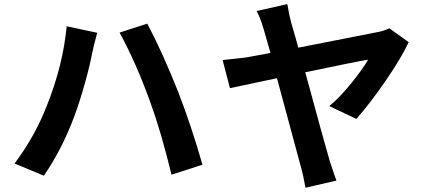

<svg xmlns="http://www.w3.org/2000/svg" viewBox="-20 -836 2040 921"><path d="M205.1 -330.1Q282.2 -522.5 299.8 -710L446.3 -678.7Q426.8 -607.4 421.9 -580.1Q411.1 -521.5 386.2 -433.1Q361.3 -344.7 336.9 -279.3Q277.3 -119.1 190.4 6.8L49.8 -51.8Q147.5 -181.6 205.1 -330.1ZM699.2 -350.6Q632.8 -534.2 553.7 -679.7L686.5 -722.7Q760.7 -582 835 -394.5Q897.5 -233.4 951.2 -45.9L802.7 2Q752.9 -204.1 699.2 -350.6Z M1689.5 -265.6 1559.6 -327.1Q1610.4 -369.1 1664.1 -435.5Q1717.8 -502 1746.1 -549.8Q1681.6 -539.1 1444.3 -489.3Q1538.1 -143.6 1561.5 -64.5Q1582 -1 1593.8 30.3L1445.3 64.5Q1434.6 2.9 1422.9 -37.1Q1419.9 -46.9 1308.6 -460.9Q1111.3 -418.9 1083 -413.1L1047.9 -547.9Q1106.4 -553.7 1161.1 -560.5Q1256.8 -578.1 1277.3 -582Q1247.1 -686.5 1245.1 -695.3Q1227.5 -753.9 1210.9 -783.2L1358.4 -816.4Q1366.2 -766.6 1377 -726.6Q1380.9 -712.9 1392.6 -672.9Q1404.3 -632.8 1411.1 -607.4Q1787.1 -680.7 1789.1 -681.6Q1815.4 -685.5 1847.7 -700.2L1940.4 -633.8Q1906.2 -559.6 1829.6 -448.2Q1752.9 -336.9 1689.5 -265.6Z"/></svg>

Font: GenEi Gothic M Regular
Style: Bold
Weight: 700
Designer: o_tamon (Modified); [Source Han Sans]
Ryoko NISHIZUKA  (kana & ideographs); Paul D. Hunt (Latin, Greek & Cyrillic); Wenl
Version: Version 1.1a;Original Version 1.004